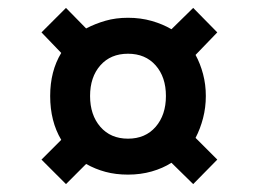

<svg xmlns="http://www.w3.org/2000/svg" viewBox="-20 -603 656 486"><path d="M85 -199 135 -249Q107 -296 107 -360Q107 -423 135 -469L85 -521L147 -583L198 -531Q221 -543 247 -550.5Q273 -558 304 -558Q336 -558 364 -550Q392 -542 414 -529L469 -583L530 -521L475 -464Q487 -442 494 -415.5Q501 -389 501 -360Q501 -331 494 -304Q487 -277 475 -254L530 -199L469 -137L414 -191Q392 -177 364 -169Q336 -161 304 -161Q273 -161 247 -168Q221 -175 198 -188L147 -137ZM304 -252Q348 -252 374 -282Q400 -312 400 -360Q400 -408 374 -437.5Q348 -467 304 -467Q260 -467 234 -437.5Q208 -408 208 -360Q208 -312 234 -282Q260 -252 304 -252Z"/></svg>

Font: Kufam ExtraBold
Style: Regular
Weight: 800
Designer: Wael Morcos, Artur Schmal
Foundry: Original Type
Version: Version 1.300; ttfautohint (v1.8.3)